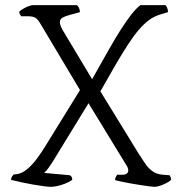

<svg xmlns="http://www.w3.org/2000/svg" viewBox="-20 -724 710 744"><path d="M178 0Q168 0 149 -2.5Q130 -5 107 -9Q84 -13 61.5 -18Q39 -23 23 -27Q23 -35 27 -40.5Q31 -46 33 -48Q58 -48 79.5 -64Q101 -80 121 -106.5Q141 -133 159 -163L290 -375L136 -633Q126 -650 116.5 -655.5Q107 -661 88 -661H62Q61 -663 58.5 -666.5Q56 -670 54 -678Q58 -683 68 -689Q78 -695 89.5 -699.5Q101 -704 107 -704H278Q282 -701 285.5 -694.5Q289 -688 290 -677L250 -666Q234 -662 223 -656Q212 -650 212 -638Q212 -633 214.5 -625.5Q217 -618 223 -607L337 -417Q372 -479 399 -527Q426 -575 448.5 -610Q471 -645 489.5 -668.5Q508 -692 524 -704H621Q625 -701 628 -693Q631 -685 631 -677L598 -667Q576 -660 556.5 -645.5Q537 -631 517 -607.5Q497 -584 475 -550Q453 -516 427 -471.5Q401 -427 369 -370L517 -129Q529 -111 541 -92.5Q553 -74 569.5 -61.5Q586 -49 610 -47L637 -45Q639 -43 641 -37.5Q643 -32 643 -27Q637 -21 624.5 -14.5Q612 -8 599.5 -4Q587 0 579 0Q573 0 558 -2Q543 -4 523.5 -7Q504 -10 484.5 -13.5Q465 -17 449 -20.5Q433 -24 426 -26Q426 -33 428.5 -38Q431 -43 434 -47H456Q466 -47 471.5 -51.5Q477 -56 477 -63Q477 -67 475.5 -72.5Q474 -78 469 -85L323 -324L184 -97Q177 -86 168.5 -74Q160 -62 151 -54L250 -45Q255 -43 257.5 -38.5Q260 -34 260 -27Q249 -19 232.5 -12.5Q216 -6 201 -3Q186 0 178 0Z"/></svg>

Font: Texturina Medium 12pt Thin
Style: Regular
Weight: 250
Version: Version 1.002